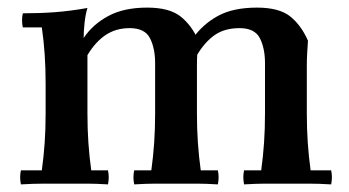

<svg xmlns="http://www.w3.org/2000/svg" viewBox="-20 -483 918 505"><path d="M35 2Q31 -17 35 -35H90Q95 -71 97.5 -107.5Q100 -144 100 -184V-264Q100 -343 90 -411H40Q36 -430 40 -448Q85 -448 125 -451Q165 -454 210 -462Q205 -446 202.5 -423.5Q200 -401 200 -383L210 -338V-184Q210 -144 212.5 -107.5Q215 -71 220 -35H264Q268 -17 264 2Q232 0 207.5 0Q183 0 155 0Q127 0 97.5 0Q68 0 35 2ZM333 2Q329 -17 333 -35H378Q383 -71 385.5 -107.5Q388 -144 388 -184V-317Q388 -356 374.5 -382.5Q361 -409 321 -409Q285 -409 258 -391Q231 -373 210 -338L200 -383Q224 -419 265 -441Q306 -463 367 -463Q425 -463 454.5 -440Q484 -417 502 -376Q500 -361 499 -344Q498 -327 498 -312V-184Q498 -144 500.5 -107.5Q503 -71 508 -35H553Q557 -17 553 2Q521 0 496.5 0Q472 0 443 0Q415 0 390.5 0Q366 0 333 2ZM622 2Q618 -17 622 -35H667Q672 -71 674.5 -107.5Q677 -144 677 -184V-317Q677 -356 663.5 -382.5Q650 -409 610 -409Q571 -409 545 -391Q519 -373 498 -338L488 -383Q513 -419 553 -441Q593 -463 656 -463Q714 -463 743 -440Q772 -417 790 -376Q789 -361 788 -344Q787 -327 787 -312V-184Q787 -144 789.5 -107.5Q792 -71 797 -35H851Q855 -17 851 2Q819 0 789.5 0Q760 0 732 0Q704 0 679.5 0Q655 0 622 2Z"/></svg>

Font: Poltawski Nowy Medium
Style: Regular
Weight: 500
Version: Version 1.001;gftools[0.9.25]